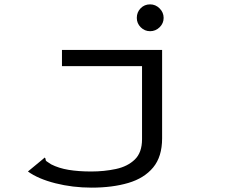

<svg xmlns="http://www.w3.org/2000/svg" viewBox="-20 -686 1040 880"><path d="M400 174Q313 174 234 154Q155 134 108 100L177 43L185 36L189 42Q188 50 194.5 54Q201 58 214 67Q249 85 294.5 92.5Q340 100 398 100Q458 100 511.5 88.5Q565 77 598 45Q631 13 631 -48V-383H264V-457H723V-52Q723 32 682 81.5Q641 131 568 152.5Q495 174 400 174ZM668 -543Q643 -543 625 -561Q607 -579 607 -604Q607 -630 624.5 -648Q642 -666 668 -666Q693 -666 711.5 -647.5Q730 -629 730 -604Q730 -579 711.5 -561Q693 -543 668 -543Z"/></svg>

Font: Inconsolata UltraExpanded
Style: Regular
Weight: 400
Width: 9
Monospace: yes
Designer: Raph Levien, Cyreal, Brenton Simpson
Foundry: Raph Levien, Cyreal, Google
Version: Version 3.000; ttfautohint (v1.8.2.53-6de2)